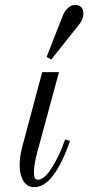

<svg xmlns="http://www.w3.org/2000/svg" viewBox="-20 -750 360 782"><path d="M245.1 -182.1 265.1 -175.8Q199.2 12.2 120.1 12.2Q90.8 12.2 75.4 -12.7Q60.1 -37.6 60.1 -77.1Q60.1 -112.3 70.8 -152.8L151.9 -456.1H220.2L132.8 -133.8Q118.2 -81.5 118.2 -47.9Q118.2 -31.2 121.8 -24.7Q125.5 -18.1 134.8 -18.1Q160.6 -18.1 192.1 -68.1Q223.6 -118.2 245.1 -182.1ZM189 -507.8 169.9 -518.1 236.8 -689Q245.1 -707.5 258.5 -718.8Q272 -730 285.2 -730Q302.7 -730 311.3 -720.2Q319.8 -710.4 319.8 -694.8Q319.8 -668.9 294.9 -641.1Z"/></svg>

Font: Flanker Steampunk
Style: Italic
Weight: 400
Italic angle: -12°
Designer: Alexey Kryukov, Leonardo Di Lena
Foundry: Alexey Kryukov, Leonardo Di Lena
Version: 1.210